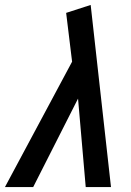

<svg xmlns="http://www.w3.org/2000/svg" viewBox="-71 -755 527 775"><path d="M275 0 244 -357 63 0H-51L220 -506L196 -703L295 -735L377 0Z"/></svg>

Font: Radio Canada Condensed Medium
Style: Italic
Weight: 500
Width: 3
Italic angle: -12°
Designer: Charles Daoud, Etienne Aubert Bonn, Alexandre Saumier Demers, Jacques Le Bailly
Foundry: Radio-Canada
Version: Version 2.104; ttfautohint (v1.8.4.7-5d5b);gftools[0.9.28.de